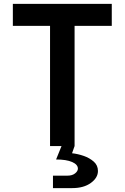

<svg xmlns="http://www.w3.org/2000/svg" viewBox="-20 -750 640 986"><path d="M237 0V-617H46V-730H554V-617H363V0L350 37Q379 40 409.5 50.5Q440 61 461.5 80Q483 99 483 128Q483 163 446.5 189.5Q410 216 351 216H252V152H327Q351 152 365.5 140.5Q380 129 380 116Q380 95 350.5 82Q321 69 268 69L296 0Z"/></svg>

Font: Tiny
Style: Bold
Weight: 700
Monospace: yes
Designer: Philipp Nurullin, Konstantin Bulenkov
Foundry: JetBrains
Version: Version 2.251; ttfautohint (v1.8.4.7-5d5b)